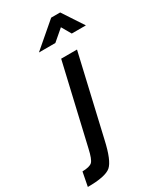

<svg xmlns="http://www.w3.org/2000/svg" viewBox="-245 -1013 976 1165"><g transform="rotate(-30 243.0 -430.5)"><path d="M366 -685 237 -128Q208 3 169 36.5Q130 70 6 70L25 -28Q76 -29 93.5 -45.5Q111 -62 126 -130L255 -685ZM157 -785 327 -931H390L486 -785H387L349 -851L272 -785Z"/></g></svg>

Font: Titillium Web SemiBold
Style: Italic
Weight: 600
Italic angle: -13°
Version: Version 1.002;PS 57.000;hotconv 1.0.70;makeotf.lib2.5.55311